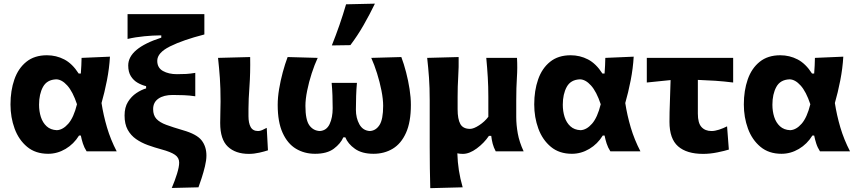

<svg xmlns="http://www.w3.org/2000/svg" viewBox="-20 -808 4575 1025"><path d="M237 13Q169.5 13 124.8 -24.2Q80 -61.5 58 -121.5Q36 -181.5 36 -250.5Q36 -324.5 56.8 -384Q77.5 -443.5 120.8 -478.2Q164 -513 230.5 -513Q280 -513 323 -490.8Q366 -468.5 400 -415.5H411.5Q413.5 -438 414.2 -458.5Q415 -479 415.5 -499L567 -505.5Q563.5 -443.5 550.8 -378.5Q538 -313.5 522 -258Q532 -193 551.2 -127.8Q570.5 -62.5 603 0H442.5Q429.5 -20 422.5 -42Q415.5 -64 411.5 -84.5H402Q374 -39 330 -13Q286 13 237 13ZM283.5 -113Q315.5 -114.5 344.5 -147.5Q373.5 -180.5 391 -251.5Q368.5 -319 339.2 -351.5Q310 -384 280 -384.5Q230.5 -382.5 209.5 -344Q188.5 -305.5 188.5 -249Q188.5 -214 198.2 -183.5Q208 -153 229 -133.8Q250 -114.5 283.5 -113Z M897 195.5Q913.5 157 925 119.8Q936.5 82.5 936.5 60Q936.5 34 914.2 18.5Q892 3 842 -10.5Q805 -20.5 769.8 -33.2Q734.5 -46 706.5 -65.5Q678.5 -85 661.8 -115.2Q645 -145.5 645 -191.5Q645 -235 663.2 -264.2Q681.5 -293.5 708.2 -311.2Q735 -329 760 -336V-348Q737 -353.5 715 -366Q693 -378.5 678.8 -401Q664.5 -423.5 664.5 -458.5Q664.5 -550 841 -607V-619H830.5Q799 -619 751 -614.5Q703 -610 661 -600V-732.5H1071V-624Q956.5 -594.5 888 -560.5Q819.5 -526.5 819.5 -483.5Q819.5 -446 850 -429Q880.5 -412 924.5 -412Q953 -412 974.2 -413.2Q995.5 -414.5 1022.5 -419V-294Q992.5 -298.5 962 -299.8Q931.5 -301 902 -301Q854 -301 825.8 -281.5Q797.5 -262 797.5 -225.5Q797.5 -192.5 815 -173.5Q832.5 -154.5 867.8 -141.5Q903 -128.5 956 -113Q1030 -92 1056 -59Q1082 -26 1082 22.5Q1082 47.5 1074.2 79.8Q1066.5 112 1056.5 142.5Q1046.5 173 1039.5 192Z M1308.5 13.5Q1237.5 13.5 1196.5 -25Q1155.5 -63.5 1155.5 -151.5Q1155.5 -187.5 1156.5 -212.5Q1157.5 -237.5 1157.5 -266Q1157.5 -337.5 1153.8 -390.8Q1150 -444 1144 -499L1315.5 -503.5Q1317 -418.5 1311.8 -347.2Q1306.5 -276 1306.5 -226.5V-188Q1306.5 -151 1318.2 -129.8Q1330 -108.5 1358 -108.5Q1367.5 -108.5 1379 -113.2Q1390.5 -118 1404 -125.5L1410.5 -5.5Q1393 0.5 1364.5 7Q1336 13.5 1308.5 13.5Z M1662 13Q1605 13 1560 -14Q1515 -41 1488.8 -98.8Q1462.5 -156.5 1462.5 -248Q1462.5 -287.5 1470 -332.5Q1477.5 -377.5 1489.5 -422Q1501.5 -466.5 1515.5 -503.5L1676 -499Q1659 -462.5 1644 -416.2Q1629 -370 1619.8 -324Q1610.5 -278 1610.5 -243Q1610.5 -168 1631.5 -139Q1652.5 -110 1687.5 -108.5Q1723.5 -111 1739.8 -145.8Q1756 -180.5 1756 -230Q1756 -263 1754.8 -298.8Q1753.5 -334.5 1750.5 -365.5H1885.5Q1882.5 -333 1881.2 -295.5Q1880 -258 1880 -222.5Q1880 -178 1898.5 -144.5Q1917 -111 1954 -108.5Q1986 -110 2005.8 -140.2Q2025.5 -170.5 2025.5 -243Q2025.5 -278 2016.5 -324Q2007.5 -370 1993 -416.2Q1978.5 -462.5 1962 -499L2122.5 -503.5Q2136.5 -466.5 2148 -422Q2159.5 -377.5 2166.5 -332.5Q2173.5 -287.5 2173.5 -248Q2173.5 -156.5 2147.5 -98.8Q2121.5 -41 2076.5 -14Q2031.5 13 1974 13Q1912.5 13 1875 -13.5Q1837.5 -40 1823.5 -75H1813Q1798.5 -41.5 1762.2 -14.2Q1726 13 1662 13ZM1751.5 -565.5Q1773.5 -620.5 1792.5 -675.2Q1811.5 -730 1827.5 -785L1981.5 -788.5Q1954 -731.5 1921.2 -674.2Q1888.5 -617 1850.5 -567Z M2277 196.5Q2275.5 143 2274.8 90.5Q2274 38 2274 -24V-272Q2274 -342 2270.2 -393.8Q2266.5 -445.5 2260.5 -499L2428.5 -503.5Q2429.5 -450 2426.2 -398.2Q2423 -346.5 2423 -291V-225Q2423 -172 2437.5 -146Q2452 -120 2489.5 -120Q2508.5 -120 2538 -139.2Q2567.5 -158.5 2587 -184.5V-291Q2587 -346.5 2584 -396Q2581 -445.5 2576 -499H2740Q2743 -446 2739.5 -393.8Q2736 -341.5 2736 -272V-182.5Q2736 -141.5 2744.2 -95.5Q2752.5 -49.5 2775.5 0H2626.5Q2615.5 -20.5 2610.2 -40.8Q2605 -61 2602.5 -82.5H2590Q2564.5 -44.5 2525.2 -15.5Q2486 13.5 2451 13.5Q2435 13.5 2421.5 10.5Q2423 58 2429.8 101.5Q2436.5 145 2450 192Z M3033 13Q2965.5 13 2920.8 -24.2Q2876 -61.5 2854 -121.5Q2832 -181.5 2832 -250.5Q2832 -324.5 2852.8 -384Q2873.5 -443.5 2916.8 -478.2Q2960 -513 3026.5 -513Q3076 -513 3119 -490.8Q3162 -468.5 3196 -415.5H3207.5Q3209.5 -438 3210.2 -458.5Q3211 -479 3211.5 -499L3363 -505.5Q3359.5 -443.5 3346.8 -378.5Q3334 -313.5 3318 -258Q3328 -193 3347.2 -127.8Q3366.5 -62.5 3399 0H3238.5Q3225.5 -20 3218.5 -42Q3211.5 -64 3207.5 -84.5H3198Q3170 -39 3126 -13Q3082 13 3033 13ZM3079.5 -113Q3111.5 -114.5 3140.5 -147.5Q3169.5 -180.5 3187 -251.5Q3164.5 -319 3135.2 -351.5Q3106 -384 3076 -384.5Q3026.5 -382.5 3005.5 -344Q2984.5 -305.5 2984.5 -249Q2984.5 -214 2994.2 -183.5Q3004 -153 3025 -133.8Q3046 -114.5 3079.5 -113Z M3733.5 13.5Q3646 13.5 3600 -26.8Q3554 -67 3554 -157.5Q3554 -208 3556.2 -261.8Q3558.5 -315.5 3560 -380.5L3433 -367.5V-499H3894V-367.5Q3846.5 -373.5 3798.8 -376.8Q3751 -380 3705.5 -381.5Q3705.5 -336.5 3705.5 -291.5Q3705.5 -246.5 3705.5 -201.5Q3705.5 -151 3725 -129.8Q3744.5 -108.5 3778.5 -108.5Q3796.5 -108.5 3818.8 -115.8Q3841 -123 3861.5 -133.5L3871 -9.5Q3849 -2.5 3809.8 5.5Q3770.5 13.5 3733.5 13.5Z M4152 13Q4084.5 13 4039.8 -24.2Q3995 -61.5 3973 -121.5Q3951 -181.5 3951 -250.5Q3951 -324.5 3971.8 -384Q3992.5 -443.5 4035.8 -478.2Q4079 -513 4145.5 -513Q4195 -513 4238 -490.8Q4281 -468.5 4315 -415.5H4326.5Q4328.5 -438 4329.2 -458.5Q4330 -479 4330.5 -499L4482 -505.5Q4478.5 -443.5 4465.8 -378.5Q4453 -313.5 4437 -258Q4447 -193 4466.2 -127.8Q4485.5 -62.5 4518 0H4357.5Q4344.5 -20 4337.5 -42Q4330.5 -64 4326.5 -84.5H4317Q4289 -39 4245 -13Q4201 13 4152 13ZM4198.5 -113Q4230.5 -114.5 4259.5 -147.5Q4288.5 -180.5 4306 -251.5Q4283.5 -319 4254.2 -351.5Q4225 -384 4195 -384.5Q4145.5 -382.5 4124.5 -344Q4103.5 -305.5 4103.5 -249Q4103.5 -214 4113.2 -183.5Q4123 -153 4144 -133.8Q4165 -114.5 4198.5 -113Z"/></svg>

Font: Commissioner Flair
Style: Bold
Weight: 700
Designer: Kostas Bartsokas
Foundry: Kostas Bartsokas
Version: Version 1.000; ttfautohint (v1.8.3)